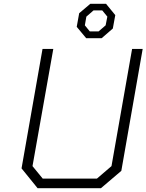

<svg xmlns="http://www.w3.org/2000/svg" viewBox="-20 -996 775 1016"><path d="M436 -794 386 -854 399 -926 458 -976H541L590 -916L577 -845L518 -794ZM455 -830H502L539 -862L548 -908L521 -941H475L437 -908L429 -862ZM514 0H179L94 -105L205 -737H262L152 -117L206 -51H493L570 -117L679 -737H735L622 -92Z"/></svg>

Font: Tomorrow Light
Style: Italic
Weight: 300
Italic angle: -10°
Designer: Tony de Marco, Monica Rizzolli
Foundry: Just in Type
Version: Version 2.002